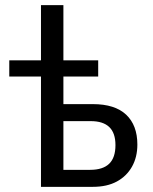

<svg xmlns="http://www.w3.org/2000/svg" viewBox="-20 -725 595 745"><path d="M139 0V-428H16V-491H139V-705H226V-491H361V-428H226V-321H340Q426 -321 469.5 -280Q513 -239 513 -164Q513 -115 492 -78Q471 -41 433 -20.5Q395 0 340 0ZM226 -66H330Q379 -66 403.5 -89.5Q428 -113 428 -162Q428 -209 404 -232Q380 -255 332 -255H226Z"/></svg>

Font: Nunito Sans 10pt Condensed Medium
Style: Regular
Weight: 500
Width: 3
Designer: Vernon Adams
Foundry: Vernon Adams
Version: Version 3.101;gftools[0.9.27]